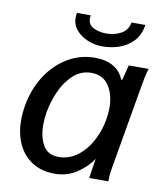

<svg xmlns="http://www.w3.org/2000/svg" viewBox="-84 -820 769 897"><g transform="rotate(10 300.0 -371.0)"><path d="M38.5 -212Q38.5 -245 44.5 -280Q58 -359.5 98.2 -422.8Q138.5 -486 198.5 -522Q258.5 -558 328.5 -558Q380 -558 415.5 -537.8Q451 -517.5 466.5 -477L471.5 -480L489.5 -550H583.5Q576 -525 571.5 -503.2Q567 -481.5 562.5 -453.5L496 -68.5Q492 -44.5 490.8 -32.8Q489.5 -21 489.5 0H399Q400.5 -14 403 -29.8Q405.5 -45.5 408 -61L413 -93Q386 -52.5 340 -22Q294 8.5 235.5 8.5Q174.5 8.5 130 -19.2Q85.5 -47 62 -96.8Q38.5 -146.5 38.5 -212ZM430 -283.5Q435 -314.5 435 -337.5Q435 -402 407 -443.8Q379 -485.5 324 -485.5Q274 -485.5 237.2 -450.8Q200.5 -416 179 -366.2Q157.5 -316.5 149.5 -269Q144 -236 144 -208.5Q144 -150.5 166.2 -111.2Q188.5 -72 240.5 -72Q289 -72 328.8 -101.5Q368.5 -131 394.5 -179.5Q420.5 -228 430 -283.5ZM206 -727.5Q206 -737 208.5 -749.5H274Q272.5 -742 272.5 -735.5Q272.5 -704 299.8 -691.2Q327 -678.5 359.5 -678.5Q398 -678.5 429.5 -695.5Q461 -712.5 467 -749.5H533Q525.5 -700 496.5 -670.2Q467.5 -640.5 429.2 -628.2Q391 -616 351 -616Q318 -616 284.2 -629Q250.5 -642 228.2 -667.5Q206 -693 206 -727.5Z"/></g></svg>

Font: JuliaMono Medium
Style: Italic
Weight: 500
Italic angle: -9°
Monospace: yes
Designer: cormullion
Foundry: corm
Version: Version 0.054; ttfautohint (v1.8.4)